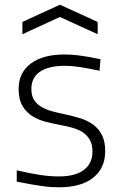

<svg xmlns="http://www.w3.org/2000/svg" viewBox="-20 -784 514 814"><path d="M75 -691 234 -764 394 -691V-639L234 -712L75 -639ZM231 10Q214 10 197 9Q180 8 159 5Q138 2 112 -2.5Q86 -7 51 -14V-62Q101 -50 145.5 -43Q190 -36 230 -36Q299 -36 335.5 -63.5Q372 -91 372 -142Q372 -171 361.5 -190Q351 -209 333 -221.5Q315 -234 291.5 -241Q268 -248 241 -253Q209 -259 176.5 -267Q144 -275 118 -291Q92 -307 75.5 -334.5Q59 -362 59 -407Q59 -476 110.5 -514.5Q162 -553 253 -553Q269 -553 283.5 -552Q298 -551 315 -549Q332 -547 354 -543Q376 -539 406 -533L402 -484Q350 -495 317.5 -500Q285 -505 255 -505Q186 -505 149.5 -480Q113 -455 113 -407Q113 -378 124.5 -360Q136 -342 156 -330.5Q176 -319 202 -312Q228 -305 257 -299Q290 -292 320.5 -282.5Q351 -273 374.5 -256Q398 -239 412 -212Q426 -185 426 -143Q426 -71 375 -30.5Q324 10 231 10Z"/></svg>

Font: Encode Sans Wide
Style: ExtraLight
Weight: 200
Designer: Pablo Impallari, Andres Torresi
Foundry: Pablo Impallari, Andres Torresi
Version: Version 1.000; ttfautohint (v1.00) -l 8 -r 50 -G 200 -x 14 -